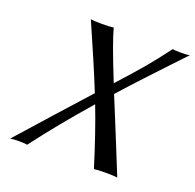

<svg xmlns="http://www.w3.org/2000/svg" viewBox="-117 -770 909 894"><g transform="rotate(20 338.0 -322.5)"><path d="M553.2 2.9Q535.6 0 495.8 0Q456.1 0 437.5 2.9Q388.2 -157.2 339.8 -282.7Q208.5 -132.3 106.4 2.9Q96.2 0 65.2 0Q34.2 0 22.5 2.9Q183.6 -178.7 320.8 -330.6Q272.5 -451.2 185.5 -647.9Q202.1 -645 241.2 -645Q280.3 -645 298.8 -647.9Q317.9 -576.7 387.7 -404.3Q466.3 -491.2 502.9 -534.9Q539.6 -578.6 591.8 -647.9Q602.1 -645 633.1 -645Q664.1 -645 675.8 -647.9Q658.7 -629.9 611.6 -580.1Q564.5 -530.3 510.7 -472.4Q457 -414.6 406.2 -357.9Q418.5 -328.1 444.8 -263.9Q471.2 -199.7 498.5 -132.3Q525.9 -64.9 553.2 2.9Z"/></g></svg>

Font: Linux Biolinum
Style: Italic
Weight: 400
Italic angle: -12°
Designer: Philipp H. Poll
Foundry: Philipp H. Poll
Version: Version 1.1.3 ; ttfautohint (v0.9)